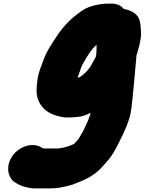

<svg xmlns="http://www.w3.org/2000/svg" viewBox="-20 -809 808 1072"><path d="M516 -496C515.5 -493.3 514.7 -491 513.6 -489C513.5 -488.3 513 -487.3 512 -486C506 -476 499.2 -463.7 491.6 -449C480.1 -426 456.7 -400.2 436.1 -386C429.2 -380.3 424 -376 414.1 -376L415.3 -382C417 -387.3 419.1 -393 421.7 -399C426.8 -412.7 434 -438.3 442.2 -452C463.9 -489.7 487.9 -532.6 519.6 -559C519.7 -556.3 519.6 -554 519.2 -552C518.1 -534.9 519.8 -515.1 516 -496ZM394.2 -6C393.5 -6 392.8 -5.7 392 -5C368.4 7.1 344.2 13.4 315.2 19H311.2C307.7 19.7 304 20 300 20H225C223.1 19.3 220.6 18.7 217.4 18C166.9 -17.4 95.2 6.1 57.2 51.5C9.8 108.3 20.1 176.6 58.9 206L66.9 211C88.8 226.8 135.5 243 175.5 243H255.5C262.8 243 269.9 242.7 276.7 242C286.7 242 296.2 241.3 305.1 240C341.8 233.6 381 225.9 411.9 211C465.7 191 512.7 165.2 549.2 124L562 110C568.8 102.7 575.8 94.7 582.8 86C610 54.6 628.9 18.2 648.4 -22C674 -73.9 705.5 -135.9 713.5 -203C724.7 -294.1 732.3 -396.3 740.8 -485L741.6 -499C743.2 -503.7 744.9 -508.7 746.6 -514L753.8 -540C757.8 -553.3 760.4 -564.7 761.6 -574L764 -586C766.5 -598.7 767.8 -611.7 767.8 -625C764.8 -659.9 765.9 -690.2 750.2 -715C735.9 -737.6 707.5 -752.5 671.5 -759C654.9 -779 631.5 -789 601.5 -789H591.5C569 -789 537.1 -786.3 516.9 -781C470.5 -771.7 442 -755.2 403.5 -724C349.8 -682 313.7 -635.4 275.8 -575C254 -539.7 236.9 -514.3 222.4 -473L211.4 -443C200.8 -417 192.1 -389.1 188.5 -358C180.7 -297.6 182.4 -261.9 206.1 -226C230.5 -188 268.2 -167.1 324.1 -156C352.8 -151.3 381 -152.9 411.1 -156C439.9 -157.8 461.4 -167 485.7 -179L484.1 -171C478.1 -153.3 470.4 -130.6 462.2 -116C454.6 -99.2 445.1 -77.1 435.4 -62L420.2 -36L420 -35C410.6 -23.6 404 -16.3 394.2 -6Z"/></svg>

Font: Smoothie
Style: BlkIt
Weight: 900
Foundry: Cannot Into Space Fonts
Version: Version 0.8